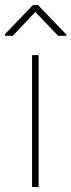

<svg xmlns="http://www.w3.org/2000/svg" viewBox="-40 -749 286 769"><path d="M114.7 -528.3V0H88.4V-528.3ZM111.8 -729 226.1 -610.4V-605.5H192.9L101.6 -701.2L11.2 -605.5H-20V-612.3L92.3 -729Z"/></svg>

Font: Vazirmatn RD FD Thin
Style: Regular
Weight: 100
Designer: Saber Rastikerdar
Foundry: Saber Rastikerdar
Version: Version 33.003